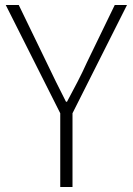

<svg xmlns="http://www.w3.org/2000/svg" viewBox="-20 -748 532 768"><path d="M221 0V-295L3 -728H55L166 -499Q185 -459 204 -420.5Q223 -382 244 -341H248Q270 -382 290 -420.5Q310 -459 328 -499L439 -728H488L270 -295V0Z"/></svg>

Font: Noto Sans TC ExtraLight
Style: Regular
Weight: 250
Designer: Ryoko NISHIZUKA  (kana, bopomofo & ideographs); Paul D. Hunt (Latin, Greek & Cyrillic); Sandoll Communications , Soo-you
Foundry: Adobe
Version: Version 2.004-H2;hotconv 1.0.118;makeotfexe 2.5.65603